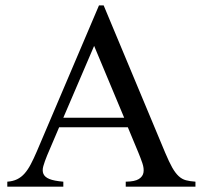

<svg xmlns="http://www.w3.org/2000/svg" viewBox="-20 -698 759 718"><path d="M332 -526.4 216.8 -257.8H444.3ZM450.2 0V-18.6Q484.4 -19 499.3 -28.6Q514.2 -38.1 516.6 -53.2Q519 -68.4 512.5 -87.6Q505.9 -106.9 497.6 -127L458 -222.2H201.2L156.2 -116.7Q147 -94.2 142.1 -77.1Q137.2 -60.1 142.3 -47.9Q147.5 -35.6 164.8 -28.6Q182.1 -21.5 216.8 -18.6V0H7.3V-18.6Q28.3 -20 43.9 -27.6Q59.6 -35.2 72 -49.3Q84.5 -63.5 95.2 -84Q106 -104.5 117.7 -131.8L350.1 -677.7H367.7L597.7 -127Q612.3 -92.3 624 -71.5Q635.7 -50.8 648.2 -39.3Q660.6 -27.8 675.5 -23.9Q690.4 -20 710.9 -18.6V0Z"/></svg>

Font: Doulos SIL Cyr
Style: Regular
Weight: 400
Designer: Walt Agee, Victor Gaultney, Peter Martin, Debbi Hosken, Becca Hirsbrunner
Foundry: SIL International
Version: Version 5.000